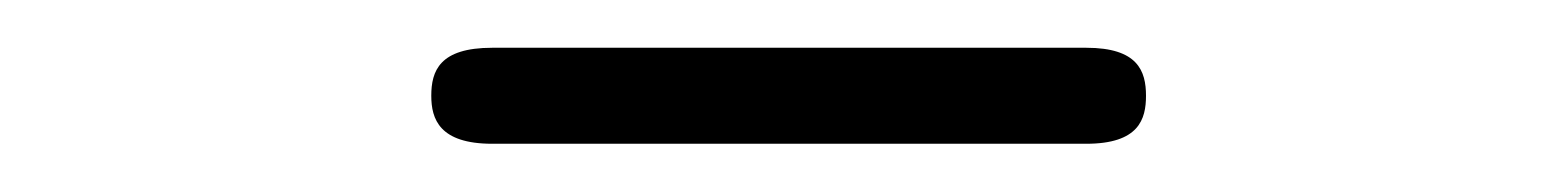

<svg xmlns="http://www.w3.org/2000/svg" viewBox="-20 -264 645 80"><path d="M185.1 -244.1C163.1 -244.1 159.7 -234.4 159.7 -224.1C159.7 -214.4 163.1 -204.1 185.1 -204.1H432.6C454.6 -204.1 457.5 -214.4 457.5 -224.1C457.5 -234.4 454.1 -244.1 432.6 -244.1Z"/></svg>

Font: Cutive Mono
Style: Regular
Weight: 400
Monospace: yes
Designer: Vernon Adams
Foundry: Vernon Adams
Version: Version 1.002